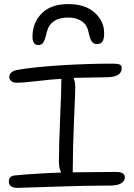

<svg xmlns="http://www.w3.org/2000/svg" viewBox="-20 -930 647 929"><path d="M311 -910.2Q392.1 -910.2 438 -868.9Q483.9 -827.6 483.9 -770Q483.9 -740.7 475.6 -728.8Q467.3 -716.8 449.2 -716.8Q433.1 -716.8 424.3 -728.8Q415.5 -740.7 408.2 -774.9Q401.4 -810.1 375 -827.6Q348.6 -845.2 310.1 -845.2Q224.1 -845.2 206.1 -773.9Q197.8 -736.8 189.5 -724.4Q181.2 -711.9 166 -711.9Q137.2 -711.9 137.2 -752Q137.2 -820.3 181.9 -865.2Q226.6 -910.2 311 -910.2ZM65.9 -21Q22.9 -21 22.9 -51.8Q22.9 -78.6 51.8 -81.1Q144.5 -90.3 275.9 -95.2Q265.1 -115.7 265.1 -148.9Q265.1 -225.6 271 -359.4Q276.9 -493.2 276.9 -541V-548.8Q223.6 -545.4 158.7 -537.6Q93.8 -529.8 59.1 -529.8Q44.4 -529.8 34.7 -537.4Q24.9 -544.9 24.9 -558.1Q24.9 -568.8 33.9 -578.4Q43 -587.9 64 -591.8Q141.6 -605.5 271 -613.8Q400.4 -622.1 525.9 -622.1Q550.8 -622.1 559.8 -617.4Q568.8 -612.8 568.8 -600.1Q568.8 -556.2 494.1 -556.2Q464.8 -556.2 335.9 -553.2Q344.2 -532.2 344.2 -512.2Q344.2 -486.3 338.1 -346.4Q332 -206.5 332 -101.1V-96.2Q461.9 -98.1 538.1 -98.1Q564 -98.1 574 -91.3Q584 -84.5 584 -71.8Q584 -54.2 566.4 -43.2Q548.8 -32.2 513.2 -32.2Q394 -32.2 240 -26.6Q85.9 -21 65.9 -21Z"/></svg>

Font: Shantell Sans Irregular Bouncy
Style: Regular
Weight: 300
Designer: Stephen Nixon, Anya Danilova, Shantell Martin
Foundry: Arrow Type
Version: Version 1.006;[9816181b4]